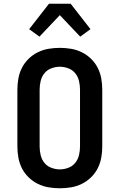

<svg xmlns="http://www.w3.org/2000/svg" viewBox="-20 -999 640 1027"><path d="M300 8Q270 8 240 3Q210 -2 182.5 -15.5Q155 -29 133 -50.5Q111 -72 97.5 -98.5Q84 -125 78.5 -155Q73 -185 73 -215V-520Q73 -550 78.5 -580Q84 -610 97.5 -636.5Q111 -663 133 -684.5Q155 -706 182.5 -719.5Q210 -733 240 -738Q270 -743 300 -743Q330 -743 360 -738Q390 -733 417.5 -719.5Q445 -706 467 -684.5Q489 -663 502.5 -636.5Q516 -610 521.5 -580Q527 -550 527 -520V-215Q527 -185 521.5 -155Q516 -125 502.5 -98.5Q489 -72 467 -50.5Q445 -29 417.5 -15.5Q390 -2 360 3Q330 8 300 8ZM300 -93Q323 -93 345.5 -101.5Q368 -110 382.5 -128Q397 -146 402.5 -169Q408 -192 408 -215V-520Q408 -543 402.5 -566Q397 -589 382.5 -607Q368 -625 345.5 -633.5Q323 -642 300 -642Q277 -642 254.5 -633.5Q232 -625 217.5 -607Q203 -589 197.5 -566Q192 -543 192 -520V-215Q192 -192 197.5 -169Q203 -146 217.5 -128Q232 -110 254.5 -101.5Q277 -93 300 -93ZM191 -803 136 -843 242 -979H358L464 -843L409 -803L300 -918Z"/></svg>

Font: R Plex Mono
Style: Bold
Weight: 700
Monospace: yes
Designer: Belleve Invis
Foundry: Belleve Invis
Version: Version 31.8.0